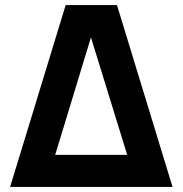

<svg xmlns="http://www.w3.org/2000/svg" viewBox="-20 -740 723 760"><path d="M20 0H663L443 -720H240ZM198.5 -127 340 -592 483.5 -127Z"/></svg>

Font: Eudonet ExtraBold
Style: Regular
Weight: 800
Designer: Mikhail Sharanda
Foundry: Mikhail Sharanda
Version: Version 4.503;Glyphs 3.1.2 (3151)